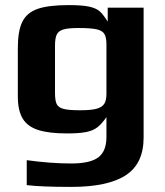

<svg xmlns="http://www.w3.org/2000/svg" viewBox="-20 -514 648 754"><path d="M85 213V115Q179 128 260 128Q334 128 366 104Q398 80 398 24V-54Q380 -28 363 -14.5Q346 -1 318.5 4.5Q291 10 243 10Q172 10 130 -3.5Q88 -17 69 -48.5Q50 -80 50 -136V-325Q50 -392 67.5 -428Q85 -464 127.5 -479Q170 -494 250 -494Q302 -494 330 -488Q357 -482 371 -470Q385 -458 403 -429V-484H544V26Q544 129 473.5 174.5Q403 220 260 220Q142 220 85 213ZM398 -145V-340Q398 -367 390 -380.5Q382 -394 359 -399Q336 -404 287 -404Q247 -404 228 -398Q209 -392 202.5 -377.5Q196 -363 196 -335V-150Q196 -119 202.5 -105.5Q209 -92 229 -86.5Q249 -81 295 -81Q338 -81 359.5 -87Q381 -93 389.5 -106.5Q398 -120 398 -145Z"/></svg>

Font: Play
Style: Bold
Weight: 700
Designer: Jonas Hecksher (Cyrillic expansion: Cyreal)
Foundry: Jonas Hecksher, Playtype, e-types AS
Version: Version 2.101; ttfautohint (v1.5.65-e2d9)